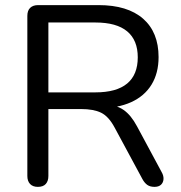

<svg xmlns="http://www.w3.org/2000/svg" viewBox="-20 -725 709 752"><path d="M128.3 6.9Q108.4 6.9 97.7 -4.5Q87.1 -15.9 87.1 -35.7V-662.8Q87.1 -683.7 98.2 -694.3Q109.4 -705 129.3 -705H366Q479.4 -705 540.3 -651.9Q601.1 -598.8 601.1 -501.4Q601.1 -438.5 573.4 -393.4Q545.7 -348.3 493.1 -324.6Q440.4 -300.9 366 -300.9L376.1 -314.3H395.8Q435.3 -314.3 464.2 -294.3Q493.1 -274.3 516.6 -230.3L612.8 -51.5Q621.1 -37.4 620.4 -23.7Q619.6 -10.1 610.7 -1.6Q601.7 6.9 585.3 6.9Q567.8 6.9 556.9 -0.8Q546 -8.6 537.8 -23.6L428.9 -225.5Q405.6 -269.1 376 -283.5Q346.5 -297.9 297.3 -297.9H169.5V-35.7Q169.5 -15.9 159.3 -4.5Q149.1 6.9 128.3 6.9ZM169.5 -363.2H353.6Q436.4 -363.2 478 -397.8Q519.6 -432.4 519.6 -500.5Q519.6 -567.7 478 -602.3Q436.4 -636.9 353.6 -636.9H169.5Z"/></svg>

Font: Nunito ExtraLight
Style: Regular
Weight: 200
Designer: Vernon Adams
Foundry: Vernon Adams
Version: Version 3.602